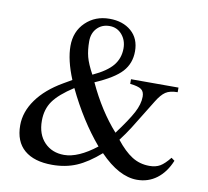

<svg xmlns="http://www.w3.org/2000/svg" viewBox="-77 -761 932 860"><g transform="rotate(10 389.0 -331.5)"><path d="M735 -111 750 -100Q728 -46 689 -16.5Q650 13 599 13Q517 13 429 -78Q373 -29 323.5 -8Q274 13 213 13Q131 13 86.5 -25Q42 -63 42 -137Q42 -198 82.5 -254.5Q123 -311 199 -355L237 -377Q202 -462 202 -526Q202 -592 245.5 -634Q289 -676 354 -676Q415 -676 453 -643Q491 -610 491 -552Q491 -497 456.5 -459Q422 -421 336 -384Q392 -263 468 -178Q518 -245 539 -284.5Q560 -324 560 -358Q560 -381 546 -391Q532 -401 495 -405V-426H711V-405Q676 -405 656.5 -392Q637 -379 617 -346Q603 -324 578.5 -283.5Q554 -243 535 -213Q516 -183 491 -150Q528 -103 563.5 -80.5Q599 -58 643 -58Q672 -58 691.5 -69.5Q711 -81 735 -111ZM438 -556Q438 -593 416 -618.5Q394 -644 360 -644Q325 -644 303 -621Q281 -598 281 -561Q281 -521 289 -490.5Q297 -460 321 -416Q384 -445 411 -478Q438 -511 438 -556ZM404 -104Q318 -205 252 -343Q187 -301 160.5 -263.5Q134 -226 134 -174Q134 -112 168.5 -76Q203 -40 258 -40Q322 -40 404 -104Z"/></g></svg>

Font: STIX Math
Style: Regular
Weight: 400
Designer: MicroPress Inc., with final additions and corrections provided by Coen Hoffman, Elsevier (retired)
Version: Version 1.1.1